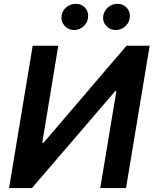

<svg xmlns="http://www.w3.org/2000/svg" viewBox="-20 -961 785 981"><path d="M26.3 0 147 -727.3H277.7L196 -231.5H202.4L626.4 -727.3H744.7L623.9 0H492.2L574.6 -495.4H568.5L143.1 0ZM294.7 -882.5Q296.9 -895.2 303.4 -905.9Q310 -916.5 319.6 -924.5Q329.2 -932.5 341.1 -937Q353 -941.4 365.8 -941.4Q397.4 -941.4 415.8 -919.7Q434.7 -897.7 429.3 -866.5Q427.2 -853.7 420.6 -843Q414.1 -832.4 404.5 -824.4Q394.9 -816.4 383 -812Q371.1 -807.5 358.3 -807.5Q328.5 -807.5 309.3 -829.9Q290.1 -852.3 294.7 -882.5ZM507.8 -882.5Q510.3 -894.9 516.9 -905.7Q523.4 -916.5 533 -924.5Q542.6 -932.5 554.3 -937Q566.1 -941.4 578.8 -941.4Q610.4 -941.4 628.9 -919.7Q647.7 -897.7 642.4 -866.5Q640.3 -853.7 633.7 -843Q627.1 -832.4 617.5 -824.4Q608 -816.4 596.1 -812Q584.2 -807.5 571.4 -807.5Q541.2 -807.5 522 -829.9Q502.8 -851.6 507.8 -882.5Z"/></svg>

Font: Inter P Semi Bold
Style: Italic
Weight: 600
Italic angle: 9.39999°
Designer: Rasmus Andersson
Foundry: rsms
Version: Version 3.018;git-588b23468